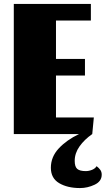

<svg xmlns="http://www.w3.org/2000/svg" viewBox="-20 -680 536 974"><path d="M496 206Q496 240 460 257Q424 274 386 274Q322 274 280 249Q238 224 238 171Q238 116 278 73Q318 30 381 0H50V-660H441V-576H264V-381H411V-297H264V-84H456L448 0Q408 28 383.5 62.5Q359 97 359 136Q359 166 372 177Q385 188 415 188Q431 188 447 181.5Q463 175 470 163Q482 172 489 182Q496 192 496 206Z"/></svg>

Font: Sansita ExtraBold
Style: Regular
Weight: 800
Designer: Pablo Cosgaya
Foundry: Omnibus-Type
Version: Version 1.006